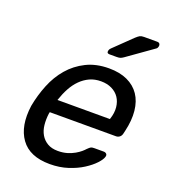

<svg xmlns="http://www.w3.org/2000/svg" viewBox="-136 -832 830 940"><g transform="rotate(20 279.0 -361.5)"><path d="M49 -227Q60 -286 82 -340.5Q104 -395 140 -437Q176 -479 227 -504.5Q278 -530 345 -530Q401 -530 441 -511.5Q481 -493 504 -459Q527 -425 532 -376.5Q537 -328 523 -269L519 -252Q516 -241 508 -235Q500 -229 490 -229H145Q145 -228 144 -225Q143 -222 143 -220Q139 -189 142 -161Q145 -133 157.5 -111.5Q170 -90 192 -77Q214 -64 246 -64Q273 -64 294.5 -70.5Q316 -77 332.5 -86.5Q349 -96 360 -105.5Q371 -115 376 -121Q388 -133 393.5 -135.5Q399 -138 411 -138H459Q468 -138 473.5 -132.5Q479 -127 476 -117Q472 -102 452 -80.5Q432 -59 400 -38.5Q368 -18 325 -4Q282 10 231 10Q126 10 80 -54Q34 -118 49 -227ZM160 -298H433L434 -301Q445 -334 442 -362.5Q439 -391 425 -412Q411 -433 386.5 -445Q362 -457 330 -457Q297 -457 271 -445Q245 -433 224 -412Q203 -391 187.5 -362.5Q172 -334 161 -301ZM311 -611Q312 -617 319 -624L412 -714Q424 -725 431.5 -729Q439 -733 453 -733H522Q537 -733 537 -717Q535 -705 529 -701L395 -606Q385 -599 378 -597Q371 -595 360 -595H323Q307 -595 311 -611Z"/></g></svg>

Font: SVN-Rubik
Style: Italic
Weight: 400
Italic angle: -12°
Designer: Hubert and Fischer
Foundry: Hubert & Fischer
Version: Version 2.101; ttfautohint (v1.8.3)